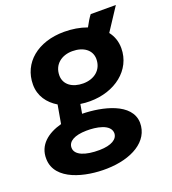

<svg xmlns="http://www.w3.org/2000/svg" viewBox="-159 -678 895 997"><g transform="rotate(-20 288.5 -179.5)"><path d="M299 -147C436 -147 545 -230 545 -351C545 -389 533 -420 513 -446L595 -571H456C445 -557 431 -534 419 -511C381 -525 338 -532 294 -532C148 -532 49 -449 49 -329C49 -266 84 -219 134 -189L116 -87C38 -66 -20 -20 -18 57C-16 178 145 215 262 212C398 209 505 150 504 46C501 -64 348 -98 237 -100L246 -151C264 -148 281 -147 299 -147ZM259 108C180 109 125 88 125 47C125 12 162 -9 227 -10C281 -11 358 1 360 51C360 85 324 107 259 108ZM297 -246C238 -246 194 -276 194 -327C194 -388 241 -423 300 -423C361 -423 404 -392 404 -342C404 -282 358 -246 297 -246Z"/></g></svg>

Font: Fixel Display 20240404
Style: Bold Italic
Weight: 700
Italic angle: -10°
Designer: AlfaBravo + MacPaw
Foundry: Kyrylo Tkachov, Marchela Mozhyna, Serhii Makarenko, Maria Weinstein, Zakhar Kryvoshyya
Version: Version 1.211;Glyphs 3.2 (3225)